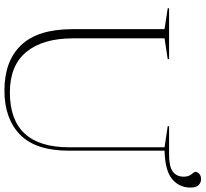

<svg xmlns="http://www.w3.org/2000/svg" viewBox="-50 -846 906 846"><g transform="rotate(90 403.0 -423.0)"><path d="M758.5 -779.5Q758.5 -800.5 747.8 -813.8Q737 -827 737 -830Q737 -840 746 -848Q755 -856 769.5 -856Q784.5 -856 795.5 -845.2Q806.5 -834.5 806.5 -809Q806.5 -760.5 769.8 -729Q733 -697.5 644 -695V-274.5Q644 -127 573.2 -58.2Q502.5 10.5 378.5 10.5Q249 10.5 178.8 -63.2Q108.5 -137 108.5 -289V-695L16.5 -709V-715H240.5V-709L149 -695V-291.5Q149 -159 208.8 -86.2Q268.5 -13.5 387 -13.5Q629 -13.5 629 -274.5V-695L536 -709V-715H661.5Q715 -715 736.8 -731.8Q758.5 -748.5 758.5 -779.5Z"/></g></svg>

Font: Newsreader Display ExtraLight
Style: Regular
Weight: 275
Designer: Hugues Gentile
Foundry: Production Type
Version: Version 1.002